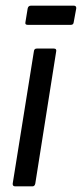

<svg xmlns="http://www.w3.org/2000/svg" viewBox="-20 -660 290 680"><path d="M34 0Q24 0 25 -10L100 -478Q101 -488 110 -488H171Q181 -488 179 -478L105 -10Q103 0 95 0ZM78 -572Q68 -572 70 -581L78 -630Q80 -640 90 -640H241Q251 -640 250 -630L241 -581Q240 -572 231 -572Z"/></svg>

Font: Sofia Sans Condensed Medium
Style: Italic
Weight: 500
Italic angle: -9°
Designer: Botio Nikoltchev, Ani Petrova
Foundry: lettersoup
Version: Version 4.101; ttfautohint (v1.8.4.7-5d5b)